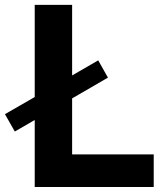

<svg xmlns="http://www.w3.org/2000/svg" viewBox="-80 -752 659 772"><path d="M-20.5 -223.1 -60.1 -293 59.6 -361.8V-732.4H210V-448.7L314.9 -509.3L354 -439.9L210 -356.4V-131.3H538.1V0H59.6V-269.5Z"/></svg>

Font: Kumbh Sans
Style: Bold
Weight: 700
Version: Version 1.005